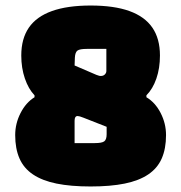

<svg xmlns="http://www.w3.org/2000/svg" viewBox="-20 -660 656 695"><path d="M308 -640Q393 -640 448.5 -620Q504 -600 531.5 -560Q559 -520 559 -459Q559 -413 546 -375.5Q533 -338 510 -315V-308Q542 -289 561.5 -251Q581 -213 581 -171Q581 -122 565.5 -86.5Q550 -51 516.5 -28.5Q483 -6 431.5 4.5Q380 15 308 15Q236 15 184.5 4.5Q133 -6 99.5 -28.5Q66 -51 50.5 -86.5Q35 -122 35 -171Q35 -213 54.5 -251Q74 -289 105 -308V-315Q83 -338 70 -376Q57 -414 57 -459Q57 -520 84.5 -560Q112 -600 168 -620Q224 -640 308 -640ZM282 -234Q267 -240 261 -240Q250 -240 250 -223V-142H323Q349 -142 357.5 -148.5Q366 -155 366 -174V-201ZM329 -389Q335 -387 338 -386Q341 -385 345 -385Q354 -385 359.5 -390.5Q365 -396 365 -403V-483H294Q269 -483 260.5 -477Q252 -471 251 -451L250 -423Z"/></svg>

Font: Changa ExtraLight ExtraBold
Style: Regular
Weight: 800
Version: Version 3.002; ttfautohint (v1.8.2)